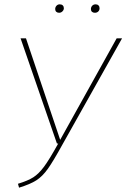

<svg xmlns="http://www.w3.org/2000/svg" viewBox="-20 -858 584 887"><path d="M270 -193Q226 -113 201 -78Q176 -43 148 -25Q120 -7 68 9L63 -9Q109 -23 134 -39Q159 -55 183.5 -88Q208 -121 249 -195H243L75 -681H100L258 -212L519 -681H544ZM235 -816Q235 -825 241 -831.5Q247 -838 256 -838Q265 -838 270 -833Q275 -828 275 -820Q275 -812 268.5 -805.5Q262 -799 253 -799Q245 -799 240 -803.5Q235 -808 235 -816ZM400 -816Q400 -825 406 -831.5Q412 -838 422 -838Q430 -838 435 -833Q440 -828 440 -820Q440 -811 434 -805Q428 -799 418 -799Q410 -799 405 -803.5Q400 -808 400 -816Z"/></svg>

Font: FiraGO Thin
Style: Italic
Weight: 100
Italic angle: -8°
Designer: bBox Type GmbH
Foundry: bBox Type GmbH
Version: Version 1.001